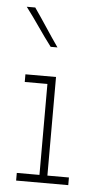

<svg xmlns="http://www.w3.org/2000/svg" viewBox="-48 -644 350 675"><g transform="rotate(5 127.0 -306.0)"><path d="M219 0H35V-27H115V-348H35V-375H143V-27H219ZM139 -479H115Q90 -512 67 -545.5Q44 -579 19 -612H49Q72 -579 94 -545.5Q116 -512 139 -479Z"/></g></svg>

Font: Josefin Slab Light
Style: Regular
Weight: 300
Designer: Santiago Orozco
Foundry: Typemade
Version: Version 2.000